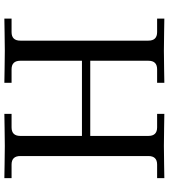

<svg xmlns="http://www.w3.org/2000/svg" viewBox="32 -786 755 858"><g transform="rotate(90 409.0 -356.5)"><path d="M62.5 1V-31.2H123Q161.1 -31.2 161.1 -70.3V-642.6Q161.1 -681.6 123 -681.6H62.5V-713.9Q64.5 -713.9 122.6 -712.9Q180.7 -711.9 206.1 -711.9Q231.4 -711.9 289.6 -712.9Q347.7 -713.9 349.6 -713.9V-681.6H289.1Q251 -681.6 251 -642.6V-382.8H586.9V-642.6Q586.9 -681.6 548.8 -681.6H488.3V-713.9Q490.2 -713.9 548.3 -712.9Q606.4 -711.9 631.8 -711.9Q657.2 -711.9 715.3 -712.9Q773.4 -713.9 775.4 -713.9V-681.6H714.8Q676.8 -681.6 676.8 -642.6V-70.3Q676.8 -31.2 714.8 -31.2H775.4V1Q773.4 1 715.3 0Q657.2 -1 631.8 -1Q606.4 -1 548.3 0Q490.2 1 488.3 1V-31.2H548.8Q586.9 -31.2 586.9 -70.3V-345.7H251V-70.3Q251 -31.2 289.1 -31.2H349.6V1Q347.7 1 289.6 0Q231.4 -1 206.1 -1Q180.7 -1 122.6 0Q64.5 1 62.5 1Z"/></g></svg>

Font: Theano Old Style
Style: Regular
Weight: 400
Designer: Alexey Kryukov
Version: Version 2.00